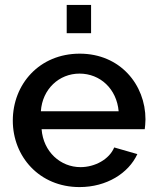

<svg xmlns="http://www.w3.org/2000/svg" viewBox="-20 -750 635 780"><path d="M251 -615H350V-730H251ZM303 10C413 10 502 -46 538 -124L444 -151C424 -103 366 -71 307 -71C226 -71 156 -133 149 -225H568C569 -234 571 -249 571 -265C571 -406 468 -532 304 -532C140 -532 32 -408 32 -260C32 -114 140 10 303 10ZM146 -298C152 -388 220 -451 303 -451C387 -451 454 -389 462 -298Z"/></svg>

Font: FIGSv2-sans-serif SemiBold
Style: Regular
Weight: 600
Designer: Matt McInerney, Pablo Impallari, Rodrigo Fuenzalida,Mirko Velimirovic
Foundry: Matt McInerney, Pablo Impallari, Rodrigo Fuenzalida
Version: Version 4.021;hotconv 1.0.109;makeotfexe 2.5.65596